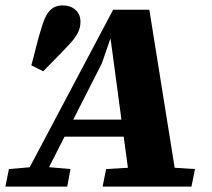

<svg xmlns="http://www.w3.org/2000/svg" viewBox="-47 -691 786 711"><path d="M69 -449Q79 -485 87.5 -520Q96 -555 107 -589Q116 -620 127 -638Q138 -656 152.5 -663.5Q167 -671 185 -671Q214 -671 232.5 -654.5Q251 -638 251 -610Q251 -587 240 -567Q229 -547 208 -525Q184 -499 161 -476Q138 -453 113 -427ZM-27 0 -14 -65 80 -73H121L214 -65L202 0ZM25 0 372 -655H506L611 0H436L362 -551H363L330 -456L98 0ZM180 -185 193 -248H469L473 -185ZM333 0 346 -65 482 -73H546L675 -65L662 0Z"/></svg>

Font: Source Serif 4 ExtraBold
Style: Italic
Weight: 800
Italic angle: -12°
Designer: Frank Grießhammer
Foundry: Adobe Systems Incorporated
Version: Version 4.004;hotconv 1.0.116;makeotfexe 2.5.65601